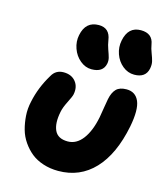

<svg xmlns="http://www.w3.org/2000/svg" viewBox="-124 -944 904 1048"><g transform="rotate(15 327.5 -419.5)"><path d="M567.9 -605Q531.7 -605 502.2 -629.2Q472.7 -653.3 459.5 -690.9Q446.3 -728.5 454.1 -767.1Q470.2 -849.1 542 -849.1Q607.9 -849.1 617.2 -789.1Q621.1 -766.1 630.4 -742.7Q639.6 -719.2 644 -701.2Q648.4 -683.1 644 -660.2Q632.8 -605 567.9 -605ZM335 -573.2Q300.3 -573.2 270.8 -597.7Q241.2 -622.1 227.8 -660.2Q214.4 -698.2 222.2 -735.8Q238.3 -816.9 313 -816.9Q374.5 -816.9 383.8 -751Q387.7 -725.1 396.7 -700.4Q405.8 -675.8 410.2 -659.2Q414.6 -642.6 411.1 -625Q400.4 -573.2 335 -573.2ZM303.2 9.8Q257.3 9.8 217.8 -3.2Q178.2 -16.1 150.1 -38.8Q122.1 -61.5 100.6 -92.8Q79.1 -124 69.1 -160.2Q59.1 -196.3 56.4 -236.3Q53.7 -276.4 63 -316.9Q80.6 -401.4 127.9 -479Q149.4 -518.1 193.8 -518.1Q238.8 -518.1 262.5 -488.5Q286.1 -459 276.9 -415Q274.4 -402.8 256.1 -366.7Q237.8 -330.6 232.9 -305.2Q219.2 -238.3 237.5 -198.7Q255.9 -159.2 312 -159.2Q360.8 -159.2 395.8 -205.1Q430.7 -251 446.8 -332Q451.7 -357.9 456.5 -390.6Q461.4 -423.3 464.8 -439Q472.7 -478 491.9 -497.6Q511.2 -517.1 549.8 -517.1Q600.6 -517.1 620.4 -471.4Q640.1 -425.8 621.1 -327.1Q588.4 -162.6 506.8 -76.4Q425.3 9.8 303.2 9.8Z"/></g></svg>

Font: Shantell Sans Normal
Style: Italic
Weight: 800
Italic angle: -11.31°
Designer: Stephen Nixon, Anya Danilova, Shantell Martin
Foundry: Arrow Type
Version: Version 1.006;[559af2be0]